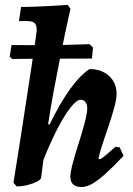

<svg xmlns="http://www.w3.org/2000/svg" viewBox="-20 -757 545 788"><path d="M196.7 -571.2 347.8 -575.7 361.7 -561.8 357.3 -516.7 172.9 -516.1 29.7 -515.1 19.8 -524.6 27.3 -572.2ZM387.1 -103.7Q391.2 -103.7 396.9 -107Q402.5 -110.3 415.5 -121.2Q428.5 -132.2 454 -154.6L471.4 -152.2L487.1 -117.4Q443.3 -71.1 411.8 -42.8Q380.2 -14.6 357.2 -2Q334.2 10.6 315.6 10.6Q268.8 10.6 268.8 -31.9Q268.8 -47.6 275.6 -75.7Q282.4 -103.8 293 -137.3Q303.6 -170.9 314 -205Q324.4 -239.1 331.2 -267.5Q338 -295.9 338 -312.4Q338 -328.6 330.8 -338.1Q323.5 -347.6 311.2 -347.6Q294.7 -347.6 269.9 -316.2Q245 -284.9 216.1 -229.2Q187.3 -173.6 158.1 -100.7L148.9 -28Q148 -20 131.7 -11.6Q115.4 -3.2 92.5 2.5Q69.7 8.1 48.2 8.1L35.3 -7.2Q35.3 -7.2 40.1 -38Q44.9 -68.7 53.2 -119.9Q61.5 -171 71.1 -233.8Q80.6 -296.5 90.4 -360.4Q100.2 -424.3 109 -481Q117.7 -537.8 123.4 -577.5Q129.1 -617.1 130.4 -629.7Q131.8 -651.5 123.2 -661Q114.6 -670.5 92.9 -670.5H57.8L66.5 -728.4Q94.5 -728.4 127.1 -729.8Q159.8 -731.3 189.8 -732.7Q219.8 -734.2 238.7 -735.6Q257.7 -737.1 257.7 -737.1L269.4 -721Q269.4 -721 263 -693.3Q256.7 -665.6 246.6 -617.5Q236.5 -569.4 224.4 -508.3Q212.2 -447.2 199.8 -380.1Q187.5 -313 177.4 -247L183.3 -245.8Q226.3 -334.2 268.4 -392.4Q310.6 -450.5 348 -473.5Q397.1 -473.5 427.8 -445Q458.5 -416.5 458.5 -372Q458.5 -350.9 449.1 -316.2Q439.8 -281.6 426.5 -242.6Q413.3 -203.7 401.3 -167.8Q389.3 -132 384.1 -107.2Z"/></svg>

Font: Alegreya
Style: Italic
Weight: 400
Italic angle: -7°
Designer: Juan Pablo del Peral
Foundry: Huerta Tipografica
Version: Version 2.009